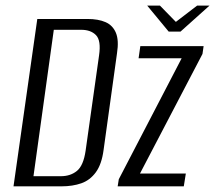

<svg xmlns="http://www.w3.org/2000/svg" viewBox="-20 -658 760 678"><path d="M27.7 0 111.7 -591H288.9Q327.2 -591 352.7 -579.8Q378.2 -568.6 389.3 -542.1Q400.3 -515.7 393.2 -470.1L345.8 -128.6Q339.1 -78 318.5 -49.8Q297.9 -21.6 267.2 -10.8Q236.5 0 197.3 0ZM98.2 -35.8H195.1Q228.7 -35.8 251.7 -54.5Q274.6 -73.1 282.3 -125.7L329.8 -462.3Q337.5 -514.9 319 -533.9Q300.6 -552.8 266.9 -552.8H170ZM395.5 0 399.5 -25.1 621.5 -452.3H469.4L475.5 -495H699L695 -467.5L474.3 -45.2H636.2L629 0ZM575.7 -546.4 499.8 -638.2H544.8L601 -580.7L676.1 -638.2H719.8L617.4 -546.4Z"/></svg>

Font: Alumni Sans Thin
Style: Italic
Weight: 100
Italic angle: -8°
Designer: Robert E. Leuschke
Foundry: Robert E. Leuschke
Version: Version 1.016